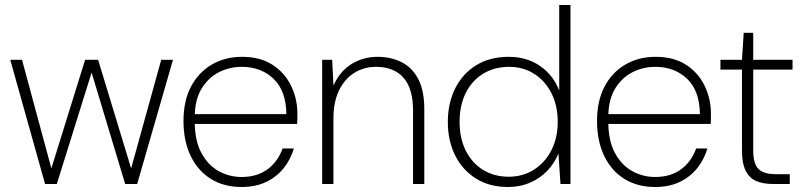

<svg xmlns="http://www.w3.org/2000/svg" viewBox="-20 -735 3215 767"><path d="M160 0 21 -496H68L188 -52H182L320 -496H372L507 -52H501L624 -496H671L528 0H480L343 -455H349L207 0Z M945 12Q874 12 822 -20.5Q770 -53 741.5 -112.5Q713 -172 713 -252Q713 -332 743 -389Q773 -446 826 -477Q879 -508 947 -508Q1020 -508 1069 -476Q1118 -444 1143 -392Q1168 -340 1168 -281Q1168 -271 1168 -261.5Q1168 -252 1167 -240H746V-279H1124Q1123 -372 1073 -420Q1023 -468 946 -468Q897 -468 854.5 -446.5Q812 -425 785 -380.5Q758 -336 758 -267V-249Q758 -173 784.5 -124Q811 -75 853.5 -51.5Q896 -28 945 -28Q1007 -28 1048.5 -58.5Q1090 -89 1109 -142H1154Q1141 -98 1113 -63Q1085 -28 1043 -8Q1001 12 945 12Z M1267 0V-496H1307L1312 -395H1313Q1339 -452 1385.5 -480Q1432 -508 1488 -508Q1542 -508 1584.5 -486.5Q1627 -465 1651 -419Q1675 -373 1675 -299V0H1630V-293Q1630 -382 1591.5 -425Q1553 -468 1482 -468Q1434 -468 1395.5 -444Q1357 -420 1334.5 -374Q1312 -328 1312 -261V0Z M2009 12Q1935 12 1881 -22Q1827 -56 1798 -114.5Q1769 -173 1769 -248Q1769 -323 1798.5 -382Q1828 -441 1882.5 -474.5Q1937 -508 2012 -508Q2085 -508 2138 -471Q2191 -434 2214 -373V-715H2259V0H2219L2211 -120H2210Q2195 -83 2166.5 -53Q2138 -23 2098 -5.5Q2058 12 2009 12ZM2012 -29Q2069 -29 2113.5 -57.5Q2158 -86 2183 -135.5Q2208 -185 2208 -248Q2208 -313 2183 -362.5Q2158 -412 2114 -440Q2070 -468 2013 -468Q1956 -468 1911 -441Q1866 -414 1841 -364.5Q1816 -315 1816 -248Q1816 -182 1841 -132.5Q1866 -83 1910.5 -56Q1955 -29 2012 -29Z M2597 12Q2526 12 2474 -20.5Q2422 -53 2393.5 -112.5Q2365 -172 2365 -252Q2365 -332 2395 -389Q2425 -446 2478 -477Q2531 -508 2599 -508Q2672 -508 2721 -476Q2770 -444 2795 -392Q2820 -340 2820 -281Q2820 -271 2820 -261.5Q2820 -252 2819 -240H2398V-279H2776Q2775 -372 2725 -420Q2675 -468 2598 -468Q2549 -468 2506.5 -446.5Q2464 -425 2437 -380.5Q2410 -336 2410 -267V-249Q2410 -173 2436.5 -124Q2463 -75 2505.5 -51.5Q2548 -28 2597 -28Q2659 -28 2700.5 -58.5Q2742 -89 2761 -142H2806Q2793 -98 2765 -63Q2737 -28 2695 -8Q2653 12 2597 12Z M3068 0Q3028 0 3000.5 -12Q2973 -24 2958.5 -53.5Q2944 -83 2944 -133V-457H2858V-496H2944L2951 -604H2989V-496H3146V-457H2989V-134Q2989 -81 3010 -60Q3031 -39 3081 -39H3135V0Z"/></svg>

Font: DM Sans 28pt ExtraLight
Style: Regular
Weight: 250
Version: Version 4.004;gftools[0.9.30]